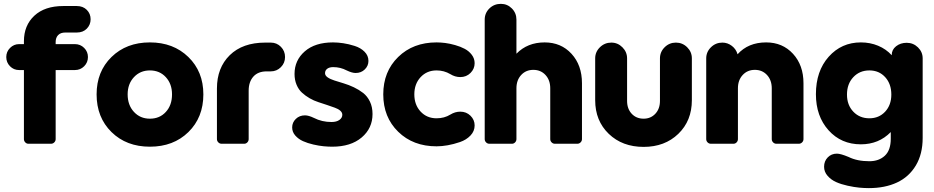

<svg xmlns="http://www.w3.org/2000/svg" viewBox="-20 -739 4800 987"><path d="M365.2 -378.9H266.1V-23.9Q266.1 -14.2 259 -7.1Q252 0 242.2 0H126Q116.7 0 109.9 -7.1Q103 -14.2 103 -23.9V-378.9H78.1Q50.8 -378.9 31.5 -398.4Q12.2 -418 12.2 -445.8Q12.2 -473.1 31.7 -492.7Q51.3 -512.2 78.1 -512.2H103V-526.9Q103 -608.4 156.5 -658.2Q210 -708 305.2 -708H375Q406.7 -708 426.3 -688.2Q445.8 -668.5 445.8 -640.1Q445.8 -611.8 426.3 -591.8Q406.7 -571.8 375 -571.8H315.9Q291.5 -571.8 278.8 -558.6Q266.1 -545.4 266.1 -522.9V-512.2H365.2Q393.1 -512.2 412.6 -492.7Q432.1 -473.1 432.1 -445.8Q432.1 -418 412.6 -398.4Q393.1 -378.9 365.2 -378.9Z M750.5 15.1Q629.9 15.1 553.2 -60.1Q476.6 -135.3 476.6 -253.9Q476.6 -371.1 553.2 -446Q629.9 -521 750.5 -521Q871.1 -521 948.2 -446Q1025.4 -371.1 1025.4 -253.9Q1025.4 -135.3 948.5 -60.1Q871.6 15.1 750.5 15.1ZM750.5 -128.9Q800.8 -128.9 832.5 -163.6Q864.3 -198.2 864.3 -253.9Q864.3 -307.6 832.5 -342.3Q800.8 -377 750.5 -377Q700.7 -377 668.5 -342.3Q636.2 -307.6 636.2 -253.9Q636.2 -198.7 668.5 -163.8Q700.7 -128.9 750.5 -128.9Z M1343.3 -520H1372.1Q1402.8 -520 1424.1 -498.3Q1445.3 -476.6 1445.3 -445.8Q1445.3 -415 1423.8 -393.6Q1402.3 -372.1 1372.1 -372.1H1351.1Q1306.2 -372.1 1282.2 -345Q1258.3 -317.9 1258.3 -272.9V-23.9Q1258.3 -14.2 1251.5 -7.1Q1244.6 0 1235.4 0H1119.1Q1109.4 0 1102.3 -7.1Q1095.2 -14.2 1095.2 -23.9V-284.2Q1095.2 -390.6 1161.1 -455.3Q1227.1 -520 1343.3 -520Z M1691.9 -521Q1716.8 -521 1744.6 -516.8Q1772.5 -512.7 1803.2 -502.9Q1834 -493.2 1854 -473.1Q1874 -453.1 1874 -425.8Q1874 -400.4 1855.2 -382.1Q1836.4 -363.8 1808.1 -363.8Q1789.6 -363.8 1762.2 -377Q1730 -394 1692.9 -394Q1673.3 -394 1662.1 -385.5Q1650.9 -377 1650.9 -362.8Q1650.9 -350.6 1664.3 -341.3Q1677.7 -332 1699.2 -325.2Q1720.7 -318.4 1746.8 -310.5Q1772.9 -302.7 1799.1 -290.3Q1825.2 -277.8 1846.7 -261.2Q1868.2 -244.6 1881.6 -216.8Q1895 -189 1895 -152.8Q1895 -79.6 1839.1 -32.2Q1783.2 15.1 1688 15.1Q1668 15.1 1644 12.9Q1620.1 10.7 1590.6 3.9Q1561 -2.9 1537.6 -13.4Q1514.2 -23.9 1498 -42.2Q1481.9 -60.5 1481.9 -84Q1481.9 -109.4 1500.7 -127.7Q1519.5 -146 1547.9 -146Q1566.4 -146 1593.8 -132.8Q1634.8 -111.8 1684.1 -111.8Q1710 -111.8 1724.9 -122.6Q1739.7 -133.3 1739.7 -148.9Q1739.7 -160.6 1729.2 -169.9Q1718.8 -179.2 1701.4 -185.3Q1684.1 -191.4 1662.1 -199Q1640.1 -206.5 1616.9 -213.9Q1593.8 -221.2 1571.8 -233.9Q1549.8 -246.6 1532.5 -262.5Q1515.1 -278.3 1504.6 -303.2Q1494.1 -328.1 1494.1 -358.9Q1494.1 -429.2 1546.9 -475.1Q1599.6 -521 1691.9 -521Z M2224.1 -521Q2244.6 -521 2268.3 -518.1Q2292 -515.1 2319.6 -507.3Q2347.2 -499.5 2368.9 -488Q2390.6 -476.6 2405.3 -457.3Q2419.9 -438 2419.9 -414.1Q2419.9 -385.3 2398.7 -364Q2377.4 -342.8 2346.2 -342.8Q2319.3 -342.8 2294.9 -357.9Q2262.7 -377 2224.1 -377Q2174.3 -377 2142.1 -342.3Q2109.9 -307.6 2109.9 -253.9Q2109.9 -200.2 2142.1 -165.5Q2174.3 -130.9 2224.1 -130.9Q2264.2 -130.9 2294.9 -149.9Q2319.3 -165 2346.2 -165Q2377.4 -165 2398.7 -144Q2419.9 -123 2419.9 -94.2Q2419.9 -64.9 2398.7 -42.5Q2377.4 -20 2344.7 -8.8Q2312 2.4 2281.5 7.8Q2251 13.2 2224.1 13.2Q2103.5 13.2 2026.9 -61.8Q1950.2 -136.7 1950.2 -253.9Q1950.2 -371.1 2026.9 -446Q2103.5 -521 2224.1 -521Z M2808.6 -23.9V-285.2Q2808.6 -327.1 2784.2 -353.5Q2759.8 -379.9 2721.7 -379.9Q2683.6 -379.9 2659.2 -353.5Q2634.8 -327.1 2634.8 -285.2V-23.9Q2634.8 -14.2 2627.9 -7.1Q2621.1 0 2611.8 0H2495.6Q2485.8 0 2478.8 -7.1Q2471.7 -14.2 2471.7 -23.9V-638.2Q2471.7 -671.9 2495.8 -695.6Q2520 -719.2 2554.7 -719.2Q2587.9 -719.2 2611.3 -695.6Q2634.8 -671.9 2634.8 -638.2V-462.9Q2691.4 -521 2779.8 -521Q2864.3 -521 2918 -462.4Q2971.7 -403.8 2971.7 -311V-23.9Q2971.7 -14.2 2964.6 -7.1Q2957.5 0 2947.8 0H2832.5Q2822.8 0 2815.7 -7.1Q2808.6 -14.2 2808.6 -23.9Z M3039.6 -224.1V-439Q3039.6 -472.2 3064 -496.1Q3088.4 -520 3122.6 -520Q3155.8 -520 3179.7 -495.8Q3203.6 -471.7 3203.6 -439V-220.2Q3203.6 -179.7 3227.3 -154.3Q3251 -128.9 3288.6 -128.9Q3325.2 -128.9 3348.9 -154.3Q3372.6 -179.7 3372.6 -220.2V-439Q3372.6 -472.2 3396.7 -496.1Q3420.9 -520 3454.6 -520Q3488.3 -520 3512.5 -496.1Q3536.6 -472.2 3536.6 -439V-224.1Q3536.6 -118.2 3467 -51Q3397.5 16.1 3288.6 16.1Q3179.2 16.1 3109.4 -51Q3039.6 -118.2 3039.6 -224.1Z M3947.3 -23.9V-285.2Q3947.3 -327.1 3922.9 -353.5Q3898.4 -379.9 3860.4 -379.9Q3822.3 -379.9 3797.9 -353.5Q3773.4 -327.1 3773.4 -285.2V-23.9Q3773.4 -14.2 3766.6 -7.1Q3759.8 0 3750.5 0H3634.3Q3624.5 0 3617.4 -7.1Q3610.4 -14.2 3610.4 -23.9V-439Q3610.4 -472.2 3634.8 -496.1Q3659.2 -520 3693.4 -520Q3720.2 -520 3742.2 -503.2Q3764.2 -486.3 3771.5 -460Q3826.2 -521 3918.5 -521Q4002.9 -521 4056.6 -462.4Q4110.4 -403.8 4110.4 -311V-23.9Q4110.4 -14.2 4103.3 -7.1Q4096.2 0 4086.4 0H3971.2Q3961.4 0 3954.3 -7.1Q3947.3 -14.2 3947.3 -23.9Z M4562 -252.9Q4562 -307.6 4530.5 -342.3Q4499 -377 4449.2 -377Q4398.9 -377 4366.5 -342.3Q4334 -307.6 4334 -252.9Q4334 -199.2 4366.5 -165Q4398.9 -130.9 4449.2 -130.9Q4498.5 -130.9 4530.3 -165Q4562 -199.2 4562 -252.9ZM4174.3 -254.9Q4174.3 -373.5 4240 -447.3Q4305.7 -521 4405.3 -521Q4453.1 -521 4494.1 -503.9Q4535.2 -486.8 4564 -455.1V-456.1Q4564 -483.4 4586.4 -501.2Q4608.9 -519 4641.1 -519Q4674.8 -519 4699 -495.4Q4723.1 -471.7 4723.1 -439V-29.8Q4723.1 52.7 4688 111.6Q4652.8 170.4 4591.1 199.2Q4529.3 228 4446.3 228Q4423.3 228 4397.2 225.6Q4371.1 223.1 4337.6 215.8Q4304.2 208.5 4278.3 197Q4252.4 185.5 4234.4 165Q4216.3 144.5 4216.3 118.2Q4216.3 89.4 4235.1 70.1Q4253.9 50.8 4282.2 50.8Q4301.3 50.8 4342.3 67.9Q4386.2 89.8 4449.2 89.8Q4498 89.8 4528.6 61.5Q4559.1 33.2 4559.1 -25.9V-60.1Q4497.6 2.9 4405.3 2.9Q4304.2 2.9 4239.3 -69.3Q4174.3 -141.6 4174.3 -254.9Z"/></svg>

Font: LT Saeada
Style: Bold
Weight: 700
Designer: Daniel Lyons
Foundry: LyonsType
Version: Version 1.001